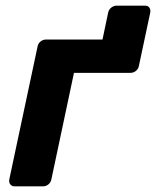

<svg xmlns="http://www.w3.org/2000/svg" viewBox="-20 -660 553 680"><path d="M493 -640Q504 -640 509 -633Q514 -626 512 -615L472 -427Q470 -416 461.5 -409Q453 -402 442 -402H242L162 -25Q160 -14 151.5 -7Q143 0 132 0H32Q22 0 16.5 -7Q11 -14 13 -25L113 -495Q115 -506 123.5 -513Q132 -520 143 -520H343L363 -615Q365 -626 374 -633Q383 -640 393 -640Z"/></svg>

Font: Rubik Light SemiBold
Style: Italic
Weight: 600
Italic angle: -12°
Version: Version 2.104